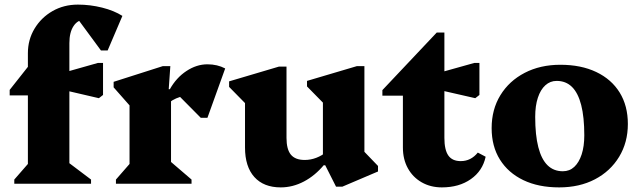

<svg xmlns="http://www.w3.org/2000/svg" viewBox="-20 -797 2778 833"><path d="M42 0V-18L117 -104L101 -76V-460L144 -383H22V-407L101 -507V-566Q101 -625 130 -673Q159 -721 208 -749Q257 -777 318 -777Q371 -777 423 -764Q475 -751 511 -728L447 -578H418L301 -737H435V-680Q418 -697 398 -704.5Q378 -712 349 -712Q318 -712 299.5 -684.5Q281 -657 281 -610V-69L265 -101L375 -18V0ZM409 -371 207 -418V-468L405 -524H427V-385Z M483 0V-18L558 -104L542 -76V-369L585 -291L473 -418V-442L686 -510H719L712 -410H722V-76L706 -108L811 -18V0ZM703 -342 707 -410H717Q745 -460 789 -489Q833 -518 880 -518Q923 -518 957 -500L880 -286H851L728 -410L850 -388Q798 -388 761.5 -376.5Q725 -365 703 -342Z M1198 16Q1124 16 1083.5 -29Q1043 -74 1043 -157V-403L1086 -306L974 -420V-444L1190 -508H1223V-199Q1223 -149 1242 -126Q1261 -103 1302 -103Q1328 -103 1352.5 -112.5Q1377 -122 1396 -138V-82H1386Q1347 -35 1298.5 -9.5Q1250 16 1198 16ZM1438 13 1391 -80H1381V-405L1424 -308L1312 -422V-446L1528 -510H1561V-105L1518 -183L1620 -77V-53L1465 13Z M1897 16Q1848 16 1809.5 -6Q1771 -28 1749.5 -67Q1728 -106 1728 -157V-460L1771 -382H1639V-406L1875 -656H1908V-199Q1908 -147 1925 -122.5Q1942 -98 1979 -98Q2023 -98 2053 -135L2087 -117Q2074 -56 2023 -20Q1972 16 1897 16ZM2042 -371 1845 -416V-470L2038 -524H2060V-385Z M2406 16Q2316 16 2250.5 -15.5Q2185 -47 2149 -104.5Q2113 -162 2113 -241Q2113 -322 2151 -384Q2189 -446 2256.5 -481Q2324 -516 2411 -516Q2501 -516 2567 -484.5Q2633 -453 2668.5 -395.5Q2704 -338 2704 -259Q2704 -179 2666 -116.5Q2628 -54 2561 -19Q2494 16 2406 16ZM2422 -54Q2451 -54 2471.5 -73Q2492 -92 2503.5 -127Q2515 -162 2515 -210Q2515 -289 2501.5 -341.5Q2488 -394 2461.5 -420Q2435 -446 2395 -446Q2367 -446 2346 -427Q2325 -408 2313.5 -373Q2302 -338 2302 -290Q2302 -211 2315.5 -158.5Q2329 -106 2355.5 -80Q2382 -54 2422 -54Z"/></svg>

Font: Platypi Light ExtraBold
Style: Regular
Weight: 800
Version: Version 1.200